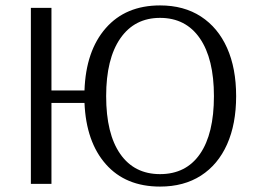

<svg xmlns="http://www.w3.org/2000/svg" viewBox="-20 -679 939 709"><path d="M571 10Q444 10 371 -72.5Q298 -155 292 -299H170V0H94V-650H170V-345H292Q297 -491 370.5 -575Q444 -659 571 -659Q659 -659 722 -618Q785 -577 818.5 -502Q852 -427 852 -324Q852 -221 818.5 -146Q785 -71 722 -30.5Q659 10 571 10ZM571 -36Q667 -36 718.5 -110.5Q770 -185 770 -324Q770 -462 718 -537.5Q666 -613 571 -613Q477 -613 424.5 -537.5Q372 -462 372 -324Q372 -185 424 -110.5Q476 -36 571 -36Z"/></svg>

Font: Arsenal SC
Style: Regular
Weight: 400
Designer: Andrij Shevchenko
Foundry: Stairsfor
Version: Version 2.001; ttfautohint (v1.8.4.7-5d5b)